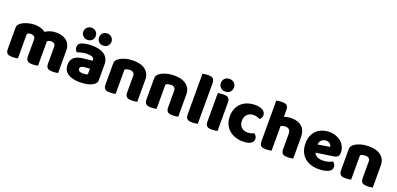

<svg xmlns="http://www.w3.org/2000/svg" viewBox="9 -1637 5307 2567"><g transform="rotate(20 2662.0 -353.5)"><path d="M285 -501Q326 -501 365.5 -489.5Q405 -478 434 -455Q464 -475 501.5 -488Q539 -501 592 -501Q630 -501 666.5 -491Q703 -481 731.5 -459.5Q760 -438 777 -402.5Q794 -367 794 -316V-1Q784 2 762.5 5Q741 8 718 8Q696 8 678.5 5Q661 2 649 -7Q637 -16 630.5 -31.5Q624 -47 624 -72V-311Q624 -341 607 -354.5Q590 -368 561 -368Q547 -368 531 -361.5Q515 -355 507 -348Q508 -344 508 -340.5Q508 -337 508 -334V-1Q497 2 475.5 5Q454 8 432 8Q410 8 392.5 5Q375 2 363 -7Q351 -16 344.5 -31.5Q338 -47 338 -72V-311Q338 -341 319.5 -354.5Q301 -368 275 -368Q257 -368 244 -362.5Q231 -357 222 -352V-1Q212 2 190.5 5Q169 8 146 8Q124 8 106.5 5Q89 2 77 -7Q65 -16 58.5 -31.5Q52 -47 52 -72V-374Q52 -401 63.5 -417Q75 -433 95 -447Q129 -471 179.5 -486Q230 -501 285 -501Z M1106 -108Q1123 -108 1143.5 -111.5Q1164 -115 1174 -121V-201L1102 -195Q1074 -193 1056 -183Q1038 -173 1038 -153Q1038 -133 1053.5 -120.5Q1069 -108 1106 -108ZM1098 -501Q1152 -501 1196.5 -490Q1241 -479 1272.5 -456.5Q1304 -434 1321 -399.5Q1338 -365 1338 -318V-94Q1338 -68 1323.5 -51.5Q1309 -35 1289 -23Q1224 16 1106 16Q1053 16 1010.5 6Q968 -4 937.5 -24Q907 -44 890.5 -75Q874 -106 874 -147Q874 -216 915 -253Q956 -290 1042 -299L1173 -313V-320Q1173 -349 1147.5 -361.5Q1122 -374 1074 -374Q1036 -374 1000 -366Q964 -358 935 -346Q922 -355 913 -373.5Q904 -392 904 -412Q904 -438 916.5 -453.5Q929 -469 955 -480Q984 -491 1023.5 -496Q1063 -501 1098 -501ZM921 -637Q921 -672 946 -697.5Q971 -723 1008 -723Q1050 -723 1074 -697.5Q1098 -672 1098 -637Q1098 -602 1074 -576.5Q1050 -551 1008 -551Q990 -551 974 -558Q958 -565 946 -576.5Q934 -588 927.5 -603.5Q921 -619 921 -637ZM1145 -637Q1145 -672 1168.5 -697.5Q1192 -723 1234 -723Q1253 -723 1269 -716Q1285 -709 1297 -697Q1309 -685 1315.5 -669.5Q1322 -654 1322 -637Q1322 -602 1297 -576.5Q1272 -551 1234 -551Q1192 -551 1168.5 -576.5Q1145 -602 1145 -637Z M1750 -308Q1750 -339 1732.5 -353.5Q1715 -368 1685 -368Q1665 -368 1645.5 -363Q1626 -358 1612 -348V-1Q1602 2 1580.5 5Q1559 8 1536 8Q1514 8 1496.5 5Q1479 2 1467 -7Q1455 -16 1448.5 -31.5Q1442 -47 1442 -72V-372Q1442 -399 1453.5 -416Q1465 -433 1485 -447Q1519 -471 1570.5 -486Q1622 -501 1685 -501Q1798 -501 1859 -451.5Q1920 -402 1920 -314V-1Q1910 2 1888.5 5Q1867 8 1844 8Q1822 8 1804.5 5Q1787 2 1775 -7Q1763 -16 1756.5 -31.5Q1750 -47 1750 -72Z M2333 -308Q2333 -339 2315.5 -353.5Q2298 -368 2268 -368Q2248 -368 2228.5 -363Q2209 -358 2195 -348V-1Q2185 2 2163.5 5Q2142 8 2119 8Q2097 8 2079.5 5Q2062 2 2050 -7Q2038 -16 2031.5 -31.5Q2025 -47 2025 -72V-372Q2025 -399 2036.5 -416Q2048 -433 2068 -447Q2102 -471 2153.5 -486Q2205 -501 2268 -501Q2381 -501 2442 -451.5Q2503 -402 2503 -314V-1Q2493 2 2471.5 5Q2450 8 2427 8Q2405 8 2387.5 5Q2370 2 2358 -7Q2346 -16 2339.5 -31.5Q2333 -47 2333 -72Z M2781 -1Q2770 1 2748.5 4.5Q2727 8 2705 8Q2683 8 2665.5 5Q2648 2 2636 -7Q2624 -16 2617.5 -31.5Q2611 -47 2611 -72V-652Q2622 -654 2643.5 -657.5Q2665 -661 2687 -661Q2709 -661 2726.5 -658Q2744 -655 2756 -646Q2768 -637 2774.5 -621.5Q2781 -606 2781 -581Z M2884 -621Q2884 -659 2909.5 -685Q2935 -711 2977 -711Q3019 -711 3044.5 -685Q3070 -659 3070 -621Q3070 -583 3044.5 -557Q3019 -531 2977 -531Q2935 -531 2909.5 -557Q2884 -583 2884 -621ZM3062 -1Q3051 1 3029.5 4.5Q3008 8 2986 8Q2964 8 2946.5 5Q2929 2 2917 -7Q2905 -16 2898.5 -31.5Q2892 -47 2892 -72V-479Q2903 -481 2924.5 -484.5Q2946 -488 2968 -488Q2990 -488 3007.5 -485Q3025 -482 3037 -473Q3049 -464 3055.5 -448.5Q3062 -433 3062 -408Z M3444 -367Q3419 -367 3396.5 -359Q3374 -351 3357.5 -335.5Q3341 -320 3331 -297Q3321 -274 3321 -243Q3321 -181 3356.5 -150Q3392 -119 3443 -119Q3473 -119 3495 -126Q3517 -133 3534 -141Q3554 -127 3564 -110.5Q3574 -94 3574 -71Q3574 -30 3535 -7.5Q3496 15 3427 15Q3364 15 3313 -3.5Q3262 -22 3225.5 -55.5Q3189 -89 3169 -136Q3149 -183 3149 -240Q3149 -306 3170.5 -355.5Q3192 -405 3229 -437Q3266 -469 3314.5 -485Q3363 -501 3417 -501Q3489 -501 3528 -475Q3567 -449 3567 -408Q3567 -389 3558 -372.5Q3549 -356 3537 -344Q3520 -352 3496 -359.5Q3472 -367 3444 -367Z M4139 -1Q4129 2 4107.5 5Q4086 8 4063 8Q4041 8 4023.5 5Q4006 2 3994 -7Q3982 -16 3975.5 -31.5Q3969 -47 3969 -72V-294Q3969 -335 3948.5 -351.5Q3928 -368 3898 -368Q3878 -368 3860 -363Q3842 -358 3831 -351V-1Q3821 2 3799.5 5Q3778 8 3755 8Q3733 8 3715.5 5Q3698 2 3686 -7Q3674 -16 3667.5 -31.5Q3661 -47 3661 -72V-652Q3672 -654 3693.5 -657.5Q3715 -661 3737 -661Q3759 -661 3776.5 -658Q3794 -655 3806 -646Q3818 -637 3824.5 -621.5Q3831 -606 3831 -581V-483Q3844 -488 3870.5 -494.5Q3897 -501 3929 -501Q4028 -501 4083.5 -451.5Q4139 -402 4139 -304Z M4501 16Q4442 16 4391.5 -0.5Q4341 -17 4303.5 -50Q4266 -83 4244.5 -133Q4223 -183 4223 -250Q4223 -316 4244.5 -363.5Q4266 -411 4301 -441.5Q4336 -472 4381 -486.5Q4426 -501 4473 -501Q4526 -501 4569.5 -485Q4613 -469 4644.5 -441Q4676 -413 4693.5 -374Q4711 -335 4711 -289Q4711 -255 4692 -237Q4673 -219 4639 -214L4392 -177Q4403 -144 4437 -127.5Q4471 -111 4515 -111Q4556 -111 4592.5 -121.5Q4629 -132 4652 -146Q4668 -136 4679 -118Q4690 -100 4690 -80Q4690 -35 4648 -13Q4616 4 4576 10Q4536 16 4501 16ZM4473 -377Q4449 -377 4431.5 -369Q4414 -361 4403 -348.5Q4392 -336 4386.5 -320.5Q4381 -305 4380 -289L4551 -317Q4548 -337 4529 -357Q4510 -377 4473 -377Z M5101 -308Q5101 -339 5083.5 -353.5Q5066 -368 5036 -368Q5016 -368 4996.5 -363Q4977 -358 4963 -348V-1Q4953 2 4931.5 5Q4910 8 4887 8Q4865 8 4847.5 5Q4830 2 4818 -7Q4806 -16 4799.5 -31.5Q4793 -47 4793 -72V-372Q4793 -399 4804.5 -416Q4816 -433 4836 -447Q4870 -471 4921.5 -486Q4973 -501 5036 -501Q5149 -501 5210 -451.5Q5271 -402 5271 -314V-1Q5261 2 5239.5 5Q5218 8 5195 8Q5173 8 5155.5 5Q5138 2 5126 -7Q5114 -16 5107.5 -31.5Q5101 -47 5101 -72Z"/></g></svg>

Font: Baloo Tammudu
Style: Regular
Weight: 400
Designer: Omkar Shende and Ek Type
Foundry: Ek Type
Version: Version 1.443;PS 1.000;hotconv 16.6.51;makeotf.lib2.5.65220;